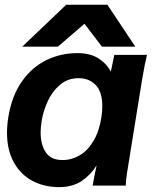

<svg xmlns="http://www.w3.org/2000/svg" viewBox="-20 -781 640 808"><path d="M9.5 -222.5Q9.5 -255 15.5 -291Q30.5 -380 73.2 -439.8Q116 -499.5 176.2 -528.5Q236.5 -557.5 305.5 -557.5Q359.5 -557.5 394 -535.5Q428.5 -513.5 446.5 -479.5L461 -550H598.5Q590.5 -518.5 578.5 -449L517.5 -71.5L515 -56.5Q513 -42 511.2 -28Q509.5 -14 509 0H370Q372.5 -17.5 382 -63L386.5 -85Q362 -45 323.5 -19.2Q285 6.5 229 6.5Q165.5 6.5 115.8 -20.2Q66 -47 37.8 -98.5Q9.5 -150 9.5 -222.5ZM407 -289Q410.5 -312 410.5 -334.5Q410.5 -394 383 -423Q355.5 -452 310.5 -452Q266 -452 233.5 -425Q201 -398 182 -357.2Q163 -316.5 155.5 -274Q151 -245 151 -224Q151 -173 172.5 -140.2Q194 -107.5 243 -107.5Q281.5 -107.5 315.5 -127.5Q349.5 -147.5 373.8 -188.5Q398 -229.5 407 -289ZM258.5 -761H432L549.5 -584.5H409L335.5 -681L223.5 -584.5H73.5Z"/></svg>

Font: JuliaMono ExtraBold
Style: Italic
Weight: 800
Italic angle: -9°
Monospace: yes
Designer: cormullion
Foundry: corm
Version: Version 0.057; ttfautohint (v1.8.4)